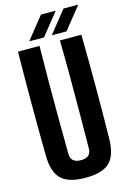

<svg xmlns="http://www.w3.org/2000/svg" viewBox="-144 -1040 741 1115"><g transform="rotate(-15 226.5 -483.0)"><path d="M227 9Q125.5 9 81.5 -33.2Q37.5 -75.5 36 -174Q34 -329.5 34 -487.2Q34 -645 36 -800H165.5Q163.5 -696.5 163.2 -585.8Q163 -475 163.5 -364.5Q164 -254 165 -150.5Q165 -124 181 -110.2Q197 -96.5 227 -96.5Q257.5 -96.5 272.8 -110.2Q288 -124 288 -150.5Q289 -254 289.8 -364.5Q290.5 -475 290.2 -585.8Q290 -696.5 288 -800H417Q419.5 -645 419.5 -487.2Q419.5 -329.5 417 -174Q415.5 -75.5 372 -33.2Q328.5 9 227 9ZM114.5 -841 220.5 -973.5H309.5L203.5 -841ZM250 -841 356 -973.5H445L339 -841Z"/></g></svg>

Font: Big Shoulders Display Thin ExtraBold
Style: Regular
Weight: 800
Version: Version 2.002